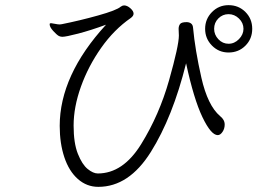

<svg xmlns="http://www.w3.org/2000/svg" viewBox="-20 -724 1040 746"><path d="M868 -520Q830 -520 803.5 -547Q777 -574 777 -612Q777 -650 803.5 -677Q830 -704 868 -704Q907 -704 933.5 -677.5Q960 -651 960 -612Q960 -573 933.5 -546.5Q907 -520 868 -520ZM174 -633Q176 -634 178 -634Q181 -634 193 -631.5Q205 -629 212 -629L220 -630Q290 -644 361.5 -664Q433 -684 449 -698Q456 -703 462 -703Q474 -703 486.5 -692Q499 -681 499 -671Q499 -662 488 -654Q423 -609 373 -538Q323 -467 294.5 -387.5Q266 -308 266 -236Q266 -168 282.5 -126.5Q299 -85 320.5 -67.5Q342 -50 360 -50Q458 -50 528.5 -164Q599 -278 637 -412.5Q675 -547 675 -586L674 -612Q674 -623 679.5 -630.5Q685 -638 705 -638Q715 -638 722 -633Q729 -628 730 -617Q738 -530 762.5 -422Q787 -314 835 -273Q853 -259 853 -240Q853 -224 844.5 -211.5Q836 -199 826 -199Q800 -199 766.5 -269Q733 -339 703 -478Q651 -269 566 -133.5Q481 2 362 2Q317 2 282.5 -28.5Q248 -59 230 -113Q212 -167 212 -235Q212 -333 257 -431.5Q302 -530 392 -628Q332 -606 284 -593.5Q236 -581 222 -581Q216 -581 209 -584Q200 -589 186.5 -604Q173 -619 173 -629Q173 -632 174 -633ZM868 -554Q891 -554 908.5 -572Q926 -590 926 -612Q926 -635 908.5 -652Q891 -669 868 -669Q845 -669 828.5 -652.5Q812 -636 812 -612Q812 -589 828.5 -571.5Q845 -554 868 -554Z"/></svg>

Font: JyunsaiKaai Light
Style: Regular
Weight: 300
Designer: Fontworks Inc.
Version: Version 0.030;April 7, 2024;FontCreator 14.0.0.2901 64-bit